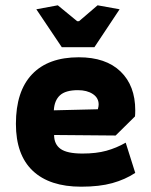

<svg xmlns="http://www.w3.org/2000/svg" viewBox="-20 -698 568 724"><path d="M117 -663 198 -678 271 -618H278L348 -678L431 -663L336 -520H213ZM40 -231Q40 -354 101 -418Q162 -482 277 -482Q379 -482 434.5 -428.5Q490 -375 490 -282Q490 -267 489 -259L416 -187L184 -189Q184 -154 208.5 -136.5Q233 -119 291 -119Q343 -119 381 -129.5Q419 -140 454 -160L490 -46Q452 -21 403.5 -7.5Q355 6 286 6Q167 6 103.5 -54Q40 -114 40 -231ZM349 -286Q352 -297 352 -304Q352 -329 330 -343.5Q308 -358 274 -358Q227 -358 206 -338.5Q185 -319 183 -282Z"/></svg>

Font: Athiti
Style: Bold
Weight: 700
Designer: CadsonDemak Team
Foundry: CadsonDemak
Version: Version 1.033